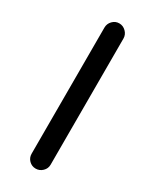

<svg xmlns="http://www.w3.org/2000/svg" viewBox="-182 -738 642 794"><g transform="rotate(30 139.0 -341.5)"><path d="M93.8 -39.1V-641.6Q93.8 -660.2 106.9 -673.8Q120.1 -687.5 138.7 -687.5Q157.2 -687.5 170.9 -673.8Q184.6 -660.2 184.6 -641.6V-39.1Q184.6 -20.5 170.9 -7.3Q157.2 5.9 138.7 5.9Q120.1 5.9 106.9 -7.3Q93.8 -20.5 93.8 -39.1Z"/></g></svg>

Font: jf-openhuninn-2.1
Style: Regular
Weight: 400
Designer: [Kosugi Maru]
Designed by MOTOYA      

[Varela Round]
Joe Prince (Latin component); Avraham Cornfeld (Hebrew component)
Foundry: justfont Co., Ltd.
Version: 2.1